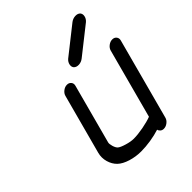

<svg xmlns="http://www.w3.org/2000/svg" viewBox="-210 -903 1037 1037"><g transform="rotate(-45 308.5 -384.5)"><path d="M192.1 -501.5Q196 -516.6 210.3 -527.6Q224.6 -538.6 240.5 -538.6Q256.1 -538.6 264.6 -527.8Q273.2 -517.1 269 -502L177.7 -161.1Q175 -151.4 180.5 -132.3Q186 -113.3 195.3 -104.5Q206.1 -95.2 236.7 -86.1Q267.3 -76.9 289.8 -76.9Q320.8 -76.9 362.8 -84.8Q404.8 -92.8 431.4 -103L538.3 -502Q542.2 -516.8 556.5 -527.7Q570.8 -538.6 586.7 -538.6Q602.3 -538.6 610.8 -527.6Q619.4 -516.6 615.2 -501.5L502.2 -79.8L502 -79.6Q502 -79.6 501.8 -78.7Q501.7 -77.9 501.5 -76.9L490.7 -36.9Q486.8 -21.7 472.5 -10.9Q458.3 0 442.4 0Q430.9 0 423.1 -6.5Q415.3 -12.9 413.3 -22.5Q380.6 -12 342.3 -6Q304 0 269.3 0Q228.8 0 190.6 -11.8Q152.3 -23.7 131.3 -43.5Q109.9 -64 100.8 -95.7Q91.8 -127.4 100.1 -158.7ZM396.7 -582.3Q381.6 -570.3 363 -569.3Q344.5 -568.4 333.7 -578.9Q324.7 -589.4 327.8 -605.2Q330.8 -621.1 344.5 -633.1L500.2 -756.1Q515.4 -768.1 534.1 -769.2Q552.7 -770.3 563.5 -759.8Q572.5 -749.3 569.3 -733.3Q566.2 -717.3 552.5 -705.3Z"/></g></svg>

Font: Tecnico
Style: GruesoInclinado
Weight: 700
Italic angle: -15°
Version: Version 1.3